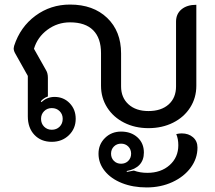

<svg xmlns="http://www.w3.org/2000/svg" viewBox="-20 -613 941 842"><path d="M102 -103V-280L46 -380Q40 -391 40 -401Q40 -404 42 -412Q69 -495 135.5 -544Q202 -593 287 -593Q389 -593 450 -534.5Q511 -476 511 -379V-234Q511 -185 543.5 -155.5Q576 -126 631 -126Q687 -126 719.5 -155Q752 -184 752 -234V-518Q752 -552 776 -572Q800 -592 841 -592V-237Q841 -184 814 -141.5Q787 -99 739 -75Q691 -51 631 -51Q572 -51 524.5 -75Q477 -99 450 -141.5Q423 -184 423 -237V-380Q423 -446 388.5 -480.5Q354 -515 287 -515Q232 -515 188 -482.5Q144 -450 129 -399L182 -305Q190 -292 190 -272V-190Q171 -183 159 -169L162 -165Q173 -176 188 -182Q203 -188 219 -188Q259 -188 285.5 -160.5Q312 -133 312 -92Q312 -49 282 -20Q252 9 207 9Q160 9 131 -21.5Q102 -52 102 -103ZM255 -92Q255 -112 241.5 -125.5Q228 -139 207 -139Q187 -139 173.5 -125.5Q160 -112 160 -92Q160 -71 173.5 -57.5Q187 -44 207 -44Q228 -44 241.5 -57.5Q255 -71 255 -92ZM412 61Q412 20 440.5 -8Q469 -36 511 -36Q555 -36 583 -10.5Q611 15 611 56Q611 89 592 109.5Q573 130 536 137V141Q542 140 567 135Q594 145 626 145Q686 145 724 111Q762 77 762 24Q762 -4 753 -25Q765 -28 777 -28Q807 -28 826.5 -11Q846 6 846 34Q846 82 816.5 122Q787 162 736 185.5Q685 209 623 209Q563 209 515 190Q467 171 439.5 137Q412 103 412 61ZM555 61Q555 42 542.5 29.5Q530 17 511 17Q492 17 479.5 29.5Q467 42 467 61Q467 80 479.5 92.5Q492 105 511 105Q530 105 542.5 92.5Q555 80 555 61Z"/></svg>

Font: K2D
Style: Regular
Weight: 400
Version: Version 1.000; ttfautohint (v1.6)